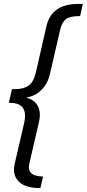

<svg xmlns="http://www.w3.org/2000/svg" viewBox="-20 -771 443 980"><path d="M185 189Q109 189 75.5 155.5Q42 122 55 65L103 -142Q127 -246 31 -246H25L41 -316H56Q101 -316 126.5 -334.5Q152 -353 163 -401L217 -637Q243 -751 380 -751H403L389 -689H388Q338 -689 317.5 -674Q297 -659 288 -623L235 -394Q224 -345 192 -312.5Q160 -280 113 -273Q156 -262 173 -230Q190 -198 179 -149L130 63Q122 96 139 112.5Q156 129 199 130H200L186 189Z"/></svg>

Font: Elaine Sans
Style: Italic
Weight: 400
Italic angle: -13°
Designer: Wei Huang
Foundry: Wei Huang
Version: Version 2.001;December 24, 2019;FontCreator 12.0.0.2547 64-b